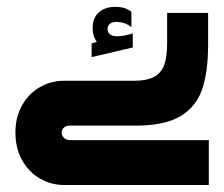

<svg xmlns="http://www.w3.org/2000/svg" viewBox="-20 -528 640 548"><path d="M24 -149.5Q24 -194 43.2 -227.8Q62.5 -261.5 94.2 -279.5Q126 -297.5 162.5 -297.5H363Q399.5 -297.5 420 -308.8Q440.5 -320 448.8 -343Q457 -366 457 -404V-491H574V-401.5Q574 -322 556.5 -272Q539 -222 494 -195.8Q449 -169.5 368.5 -169.5H179Q168 -169.5 162 -163.5Q156 -157.5 156 -149.5Q156 -141 162.8 -134.5Q169.5 -128 181 -128H576V0H163Q125.5 0 93.8 -18.5Q62 -37 43 -71Q24 -105 24 -149.5ZM241.5 -404 256.5 -408.5Q244.5 -424 244.5 -447.5Q244.5 -477.5 262.5 -493Q280.5 -508.5 309.5 -508.5Q323.5 -508.5 334.2 -505.2Q345 -502 355 -494.5V-450.5Q337 -465.5 311 -465.5Q300.5 -465.5 293.8 -460Q287 -454.5 287 -446.5Q287 -424.5 314.5 -424.5Q332.5 -424.5 359 -432.5V-392.5L241.5 -365Z"/></svg>

Font: JuliaMono Black
Style: Italic
Weight: 900
Italic angle: -9°
Monospace: yes
Designer: cormullion
Foundry: corm
Version: Version 0.057; ttfautohint (v1.8.4)